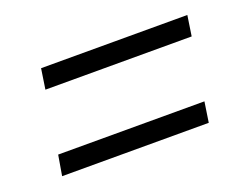

<svg xmlns="http://www.w3.org/2000/svg" viewBox="-56 -531 606 470"><g transform="rotate(-20 246.5 -296.0)"><path d="M461 -429 453 -376H72L80 -429ZM428 -216 420 -163H38L47 -216Z"/></g></svg>

Font: Georama Expanded Light
Style: Italic
Weight: 300
Width: 7
Italic angle: -9°
Designer: Jean-Baptiste Levee
Foundry: Production Type
Version: Version 1.000